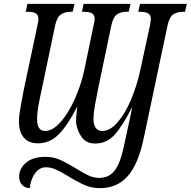

<svg xmlns="http://www.w3.org/2000/svg" viewBox="-20 -734 987 994"><path d="M79 181Q79 139 114.5 108.5Q150 78 215 78Q255 78 288.5 92.5Q322 107 372 137Q411 162 438.5 174.5Q466 187 494 187Q543 187 572.5 150.5Q602 114 621 25L656 -137L665 -181Q614 -81 573 -36Q532 9 473 9Q427 9 404 -22.5Q381 -54 374 -96Q372 -114 380 -183Q331 -86 284.5 -39Q238 8 177 8Q127 8 102.5 -22.5Q78 -53 78 -104Q78 -132 86 -178Q94 -224 102 -264L174 -603Q179 -625 179 -635Q179 -657 165 -665Q151 -673 124 -673H113L122 -714H366L356 -673H346Q315 -673 294.5 -658.5Q274 -644 265 -600L199 -285Q186 -227 179 -187.5Q172 -148 172 -116Q172 -56 214 -56Q253 -56 294 -102.5Q335 -149 367.5 -222Q400 -295 416 -370L465 -605Q470 -625 470 -635Q470 -657 456 -665Q442 -673 413 -673H404L413 -714H656L646 -673H636Q605 -673 585.5 -659.5Q566 -646 557 -605L489 -280Q477 -221 470.5 -184Q464 -147 464 -117Q464 -90 475 -73Q486 -56 510 -56Q550 -56 589 -101Q628 -146 658.5 -218.5Q689 -291 706 -370L757 -605Q761 -633 761 -635Q761 -657 746.5 -665Q732 -673 705 -673H696L705 -714H947L938 -673H928Q897 -673 877 -659.5Q857 -646 848 -605L724 -18Q696 116 641 178Q586 240 497 240Q456 240 420.5 225Q385 210 336 180Q296 156 270 144Q244 132 218 132Q185 132 162.5 161.5Q140 191 134 240Q111 240 95 223.5Q79 207 79 181Z"/></svg>

Font: Noto Serif Cond
Style: Italic
Weight: 400
Width: 3
Italic angle: -12°
Designer: Monotype Design Team
Foundry: Monotype Imaging Inc.
Version: Version 1.001